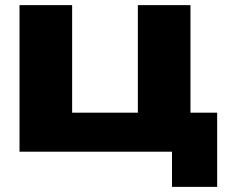

<svg xmlns="http://www.w3.org/2000/svg" viewBox="-20 -591 892 748"><path d="M517 -571V-152H261V-571H56V0H650V137H826V-152H722V-571Z"/></svg>

Font: Bounded
Style: Bold
Weight: 700
Designer: Vlad Churkin
Version: Version 3.0